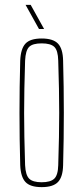

<svg xmlns="http://www.w3.org/2000/svg" viewBox="-20 -763 342 788"><path d="M151 5Q104 5 84.5 -16Q65 -37 63 -85Q57 -300 63 -514Q65 -563 84.5 -584Q104 -605 151 -605Q198 -605 218 -584Q238 -563 239 -514Q245 -300 239 -85Q238 -37 218 -16Q198 5 151 5ZM151 -15Q187 -15 202.5 -29.5Q218 -44 219 -85Q221 -148 222 -200Q223 -252 223 -299.5Q223 -347 222 -399Q221 -451 219 -514Q218 -556 203 -570.5Q188 -585 151 -585Q114 -585 99.5 -570.5Q85 -556 83 -514Q81 -451 80 -399Q79 -347 79 -299.5Q79 -252 80 -200Q81 -148 83 -85Q85 -44 100 -29.5Q115 -15 151 -15ZM85 -743H106L161 -644H140Z"/></svg>

Font: Big Shoulders Display Thin
Style: Regular
Weight: 100
Designer: Patric King
Foundry: XO Type Co
Version: Version 1.000; ttfautohint (v1.8.2)